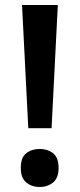

<svg xmlns="http://www.w3.org/2000/svg" viewBox="-20 -734 319 767"><path d="M186 -222H93L68 -714H211ZM63 -63Q63 -105 85 -122Q107 -139 139 -139Q170 -139 192 -122Q214 -105 214 -63Q214 -23 192 -5Q170 13 139 13Q107 13 85 -5Q63 -23 63 -63Z"/></svg>

Font: Noto Sans New Tai Lue SemiBold
Style: Regular
Weight: 600
Version: Version 2.003